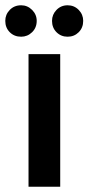

<svg xmlns="http://www.w3.org/2000/svg" viewBox="-41 -707 335 727"><path d="M67 0V-502H187V0ZM39 -568Q13 -568 -4 -585Q-21 -602 -21 -628Q-21 -652 -4 -669.5Q13 -687 39 -687Q63 -687 80.5 -669.5Q98 -652 98 -628Q98 -602 80.5 -585Q63 -568 39 -568ZM215 -568Q190 -568 173 -585Q156 -602 156 -628Q156 -652 173 -669.5Q190 -687 215 -687Q240 -687 257 -669.5Q274 -652 274 -628Q274 -602 257 -585Q240 -568 215 -568Z"/></svg>

Font: DM Sans 16pt SemiBold
Style: Regular
Weight: 600
Version: Version 4.004;gftools[0.9.30]